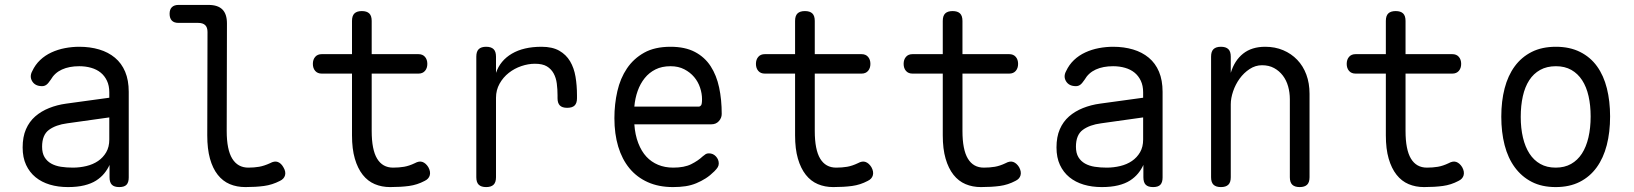

<svg xmlns="http://www.w3.org/2000/svg" viewBox="-20 -750 6640 780"><path d="M424 -353V-375Q424 -402 414.5 -422Q405 -442 389 -455Q373 -468 350.5 -474.5Q328 -481 302 -481Q261 -481 231.5 -467.5Q202 -454 186 -426Q181 -419 177 -414Q173 -409 169 -406Q165 -403 160.5 -401.5Q156 -400 151 -400Q123 -400 111 -419.5Q99 -439 111 -461Q123 -487 143 -506Q163 -525 189 -537Q215 -549 244 -554.5Q273 -560 302 -560Q346 -560 383 -549Q420 -538 447 -515.5Q474 -493 488.5 -458.5Q503 -424 503 -377V-29Q503 -9 494 0.5Q485 10 464.5 10Q444 10 434.5 0.5Q425 -9 425 -30V-80Q417 -62 403.5 -45.5Q390 -29 370.5 -16.5Q351 -4 322.5 3Q294 10 256 10Q216 10 182.5 0Q149 -10 124.5 -30Q100 -50 86 -80Q72 -110 72 -151Q72 -194 85.5 -225Q99 -256 123 -277Q147 -298 179.5 -311Q212 -324 249 -329ZM424 -273 253 -249Q207 -243 179 -222.5Q151 -202 151 -154Q151 -128 161 -111.5Q171 -95 188 -85.5Q205 -76 227.5 -72.5Q250 -69 276 -69Q304 -69 331 -75.5Q358 -82 378.5 -96Q399 -110 411.5 -131.5Q424 -153 424 -183Z M901 -218Q901 -142 923.5 -105.5Q946 -69 989 -69Q1012 -69 1032.5 -72.5Q1053 -76 1077 -87Q1095 -97 1108.5 -92Q1122 -87 1131 -71Q1142 -53 1138 -38Q1134 -23 1117 -15Q1086 1 1052.5 5.5Q1019 10 977 10Q942 10 913.5 -2Q885 -14 864.5 -40Q844 -66 833 -105.5Q822 -145 822 -200L823 -620Q823 -639 813.5 -648Q804 -657 785 -657H705Q687 -657 678 -666.5Q669 -676 669 -694Q669 -712 678.5 -721Q688 -730 705 -730H827Q865 -730 883.5 -711.5Q902 -693 902 -655Z M1680 -530Q1697 -530 1706.5 -519Q1716 -508 1716 -490.5Q1716 -473 1706.5 -462Q1697 -451 1680 -451H1490V-218Q1490 -142 1512 -105.5Q1534 -69 1577 -69Q1601 -69 1621.5 -72.5Q1642 -76 1665 -87Q1683 -97 1696.5 -92Q1710 -87 1720 -71Q1730 -53 1726 -38Q1722 -23 1705 -15Q1675 1 1641.5 5.5Q1608 10 1565 10Q1531 10 1502.5 -2Q1474 -14 1453.5 -40Q1433 -66 1421.5 -105.5Q1410 -145 1410 -200V-451H1287Q1270 -451 1260.5 -462Q1251 -473 1251 -490.5Q1251 -508 1260.5 -519Q1270 -530 1287 -530H1410V-665Q1410 -686 1420 -695.5Q1430 -705 1450 -705Q1470 -705 1480 -695.5Q1490 -686 1490 -665V-530Z M1955 10Q1935 10 1925 0.5Q1915 -9 1915 -30V-520Q1915 -541 1925 -550.5Q1935 -560 1955 -560Q1975 -560 1985 -550.5Q1995 -541 1995 -520V-454Q2012 -504 2059.5 -532Q2107 -560 2180 -560Q2224 -560 2252 -544Q2280 -528 2296 -501Q2312 -474 2318 -438.5Q2324 -403 2324 -363V-351Q2324 -331 2314.5 -321.5Q2305 -312 2284 -312Q2264 -312 2254.5 -321.5Q2245 -331 2245 -351V-363Q2245 -387 2242 -410.5Q2239 -434 2229 -452Q2219 -470 2201.5 -480.5Q2184 -491 2153 -491Q2126 -491 2098 -481.5Q2070 -472 2047 -454Q2024 -436 2009.5 -410Q1995 -384 1995 -353V-30Q1995 -9 1985 0.5Q1975 10 1955 10Z M2860 -127Q2877 -127 2888.5 -114.5Q2900 -102 2900 -86Q2900 -78 2896 -71Q2892 -64 2882 -54Q2865 -37 2847 -25.5Q2829 -14 2808.5 -5.5Q2788 3 2765 6.5Q2742 10 2714 10Q2656 10 2611.5 -10Q2567 -30 2537 -66.5Q2507 -103 2491.5 -154.5Q2476 -206 2476 -270Q2476 -327 2488 -379.5Q2500 -432 2527 -472Q2554 -512 2597 -536Q2640 -560 2704 -560Q2763 -560 2803 -539Q2843 -518 2867 -481Q2891 -444 2901.5 -394.5Q2912 -345 2912 -287Q2912 -271 2900.5 -258Q2889 -245 2870 -245H2557Q2560 -202 2573 -168.5Q2586 -135 2606 -113.5Q2626 -92 2653.5 -80.5Q2681 -69 2715 -69Q2760 -69 2788 -83Q2816 -97 2835 -115Q2842 -121 2847 -124Q2852 -127 2860 -127ZM2557 -317H2819Q2824 -317 2828 -322Q2832 -327 2832 -347Q2832 -370 2824 -394Q2816 -418 2800 -437Q2784 -456 2760 -468.5Q2736 -481 2704 -481Q2669 -481 2643 -468Q2617 -455 2599 -432.5Q2581 -410 2570.5 -380.5Q2560 -351 2557 -317Z M3480 -530Q3497 -530 3506.5 -519Q3516 -508 3516 -490.5Q3516 -473 3506.5 -462Q3497 -451 3480 -451H3290V-218Q3290 -142 3312 -105.5Q3334 -69 3377 -69Q3401 -69 3421.5 -72.5Q3442 -76 3465 -87Q3483 -97 3496.5 -92Q3510 -87 3520 -71Q3530 -53 3526 -38Q3522 -23 3505 -15Q3475 1 3441.5 5.5Q3408 10 3365 10Q3331 10 3302.5 -2Q3274 -14 3253.5 -40Q3233 -66 3221.5 -105.5Q3210 -145 3210 -200V-451H3087Q3070 -451 3060.5 -462Q3051 -473 3051 -490.5Q3051 -508 3060.5 -519Q3070 -530 3087 -530H3210V-665Q3210 -686 3220 -695.5Q3230 -705 3250 -705Q3270 -705 3280 -695.5Q3290 -686 3290 -665V-530Z M4080 -530Q4097 -530 4106.5 -519Q4116 -508 4116 -490.5Q4116 -473 4106.5 -462Q4097 -451 4080 -451H3890V-218Q3890 -142 3912 -105.5Q3934 -69 3977 -69Q4001 -69 4021.5 -72.5Q4042 -76 4065 -87Q4083 -97 4096.5 -92Q4110 -87 4120 -71Q4130 -53 4126 -38Q4122 -23 4105 -15Q4075 1 4041.5 5.5Q4008 10 3965 10Q3931 10 3902.5 -2Q3874 -14 3853.5 -40Q3833 -66 3821.5 -105.5Q3810 -145 3810 -200V-451H3687Q3670 -451 3660.5 -462Q3651 -473 3651 -490.5Q3651 -508 3660.5 -519Q3670 -530 3687 -530H3810V-665Q3810 -686 3820 -695.5Q3830 -705 3850 -705Q3870 -705 3880 -695.5Q3890 -686 3890 -665V-530Z M4624 -353V-375Q4624 -402 4614.5 -422Q4605 -442 4589 -455Q4573 -468 4550.5 -474.5Q4528 -481 4502 -481Q4461 -481 4431.5 -467.5Q4402 -454 4386 -426Q4381 -419 4377 -414Q4373 -409 4369 -406Q4365 -403 4360.5 -401.5Q4356 -400 4351 -400Q4323 -400 4311 -419.5Q4299 -439 4311 -461Q4323 -487 4343 -506Q4363 -525 4389 -537Q4415 -549 4444 -554.5Q4473 -560 4502 -560Q4546 -560 4583 -549Q4620 -538 4647 -515.5Q4674 -493 4688.5 -458.5Q4703 -424 4703 -377V-29Q4703 -9 4694 0.5Q4685 10 4664.5 10Q4644 10 4634.5 0.5Q4625 -9 4625 -30V-80Q4617 -62 4603.5 -45.5Q4590 -29 4570.5 -16.5Q4551 -4 4522.5 3Q4494 10 4456 10Q4416 10 4382.5 0Q4349 -10 4324.5 -30Q4300 -50 4286 -80Q4272 -110 4272 -151Q4272 -194 4285.5 -225Q4299 -256 4323 -277Q4347 -298 4379.5 -311Q4412 -324 4449 -329ZM4624 -273 4453 -249Q4407 -243 4379 -222.5Q4351 -202 4351 -154Q4351 -128 4361 -111.5Q4371 -95 4388 -85.5Q4405 -76 4427.5 -72.5Q4450 -69 4476 -69Q4504 -69 4531 -75.5Q4558 -82 4578.5 -96Q4599 -110 4611.5 -131.5Q4624 -153 4624 -183Z M4980 -326V-30Q4980 -9 4970 0.5Q4960 10 4940 10Q4920 10 4910 0.5Q4900 -9 4900 -30V-520Q4900 -541 4910 -550.5Q4920 -560 4940 -560Q4960 -560 4970 -550.5Q4980 -541 4980 -520V-454Q4995 -504 5030 -532Q5065 -560 5120 -560Q5160 -560 5193 -546Q5226 -532 5250 -507Q5274 -482 5287 -447Q5300 -412 5300 -369V-30Q5300 -9 5290 0.5Q5280 10 5260 10Q5240 10 5230 0.5Q5220 -9 5220 -30V-347Q5220 -374 5213 -399Q5206 -424 5191.5 -443Q5177 -462 5156 -473.5Q5135 -485 5107 -485Q5080 -485 5056.5 -469.5Q5033 -454 5016 -430.5Q4999 -407 4989.5 -379Q4980 -351 4980 -326Z M5880 -530Q5897 -530 5906.5 -519Q5916 -508 5916 -490.5Q5916 -473 5906.5 -462Q5897 -451 5880 -451H5690V-218Q5690 -142 5712 -105.5Q5734 -69 5777 -69Q5801 -69 5821.5 -72.5Q5842 -76 5865 -87Q5883 -97 5896.5 -92Q5910 -87 5920 -71Q5930 -53 5926 -38Q5922 -23 5905 -15Q5875 1 5841.5 5.5Q5808 10 5765 10Q5731 10 5702.5 -2Q5674 -14 5653.5 -40Q5633 -66 5621.5 -105.5Q5610 -145 5610 -200V-451H5487Q5470 -451 5460.5 -462Q5451 -473 5451 -490.5Q5451 -508 5460.5 -519Q5470 -530 5487 -530H5610V-665Q5610 -686 5620 -695.5Q5630 -705 5650 -705Q5670 -705 5680 -695.5Q5690 -686 5690 -665V-530Z M6300 10Q6244 10 6203 -11Q6162 -32 6134 -70Q6106 -108 6092.5 -160.5Q6079 -213 6079 -276Q6079 -339 6092.5 -391Q6106 -443 6133.5 -480.5Q6161 -518 6202.5 -539Q6244 -560 6301 -560Q6357 -560 6399 -539Q6441 -518 6468 -480.5Q6495 -443 6508 -391Q6521 -339 6521 -277Q6521 -213 6507.5 -160.5Q6494 -108 6466.5 -70Q6439 -32 6397.5 -11Q6356 10 6300 10ZM6300 -69Q6336 -69 6362.5 -84Q6389 -99 6406.5 -126Q6424 -153 6433 -191.5Q6442 -230 6442 -277Q6442 -322 6433.5 -359.5Q6425 -397 6407.5 -424Q6390 -451 6363.5 -466Q6337 -481 6301 -481Q6264 -481 6237 -466Q6210 -451 6192.5 -424Q6175 -397 6166.5 -359Q6158 -321 6158 -275Q6158 -229 6167 -191Q6176 -153 6193.5 -126Q6211 -99 6237.5 -84Q6264 -69 6300 -69Z"/></svg>

Font: Maple Mono Normal NL Light
Style: Regular
Weight: 300
Monospace: yes
Designer: subframe7536
Version: Version 7.000